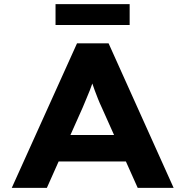

<svg xmlns="http://www.w3.org/2000/svg" viewBox="-20 -910 898 930"><path d="M37 0 353 -700H506L821 0H647L473 -389Q463 -410 454.5 -431.5Q446 -453 438 -474.5Q430 -496 423 -517.5Q416 -539 410 -559L445 -560Q438 -537 431 -516Q424 -495 415.5 -473.5Q407 -452 398 -431Q389 -410 380 -388L207 0ZM185 -128 239 -256H616L652 -128ZM249 -789V-890H608V-789Z"/></svg>

Font: Lexend Giga
Style: Bold
Weight: 700
Version: Version 1.007